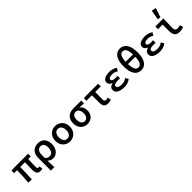

<svg xmlns="http://www.w3.org/2000/svg" viewBox="411 -2607 4577 4577"><g transform="rotate(-45 2700.0 -318.5)"><path d="M507 12Q460 12 432 -5.5Q404 -23 392 -56Q380 -89 380 -134Q380 -149 380.5 -178.5Q381 -208 382 -246Q383 -284 383.5 -323.5Q384 -363 384 -399H225Q225 -304 221.5 -200Q218 -96 211 7L96 0Q108 -105 113 -207Q118 -309 118 -399H18V-486L90 -491H582V-399H495Q493 -362 491.5 -320.5Q490 -279 489 -240Q488 -201 488 -171Q488 -141 488 -128Q488 -103 499.5 -92.5Q511 -82 533 -82Q538 -82 543.5 -83.5Q549 -85 558 -87L572 -1Q561 4 545 8Q529 12 507 12Z M682 178V-243Q682 -332 713.5 -389.5Q745 -447 798.5 -475Q852 -503 917 -503Q1027 -503 1087 -437Q1147 -371 1147 -253Q1147 -169 1116.5 -110Q1086 -51 1037.5 -19.5Q989 12 935 12Q897 12 859.5 -1Q822 -14 791 -50Q792 -9 793.5 28Q795 65 796.5 101.5Q798 138 799 178ZM910 -83Q943 -83 969.5 -102Q996 -121 1012 -158.5Q1028 -196 1028 -252Q1028 -301 1016 -336Q1004 -371 978.5 -389.5Q953 -408 913 -408Q879 -408 851.5 -389.5Q824 -371 808 -335.5Q792 -300 792 -249V-136Q821 -102 851 -92.5Q881 -83 910 -83Z M1500 12Q1435 12 1380 -18.5Q1325 -49 1291 -106.5Q1257 -164 1257 -245Q1257 -327 1291 -384.5Q1325 -442 1380 -472.5Q1435 -503 1500 -503Q1565 -503 1620 -472.5Q1675 -442 1709 -384.5Q1743 -327 1743 -245Q1743 -164 1709 -106.5Q1675 -49 1620 -18.5Q1565 12 1500 12ZM1500 -82Q1540 -82 1567.5 -102Q1595 -122 1609.5 -159Q1624 -196 1624 -245Q1624 -294 1609.5 -331Q1595 -368 1567.5 -388.5Q1540 -409 1500 -409Q1460 -409 1432.5 -388.5Q1405 -368 1390.5 -331Q1376 -294 1376 -245Q1376 -196 1390.5 -159Q1405 -122 1432.5 -102Q1460 -82 1500 -82Z M2087 12Q2024 12 1970.5 -17Q1917 -46 1885 -102.5Q1853 -159 1853 -240Q1853 -326 1887 -381.5Q1921 -437 1976 -464Q2031 -491 2092 -491H2374V-395Q2333 -399 2299 -401.5Q2265 -404 2224 -405V-401Q2267 -377 2290 -331.5Q2313 -286 2313 -223Q2313 -150 2284 -97Q2255 -44 2203.5 -16Q2152 12 2087 12ZM2088 -82Q2123 -82 2148.5 -100.5Q2174 -119 2188.5 -153Q2203 -187 2203 -234Q2203 -278 2190 -315Q2177 -352 2151.5 -374.5Q2126 -397 2089 -397Q2055 -397 2028 -380.5Q2001 -364 1986.5 -329Q1972 -294 1972 -240Q1972 -191 1986.5 -155.5Q2001 -120 2027.5 -101Q2054 -82 2088 -82Z M2780 12Q2729 12 2698.5 -7Q2668 -26 2655 -62Q2642 -98 2642 -148V-400H2458V-486L2530 -491H2942V-400H2755Q2753 -331 2752 -264.5Q2751 -198 2751 -142Q2751 -109 2766 -95.5Q2781 -82 2809 -82Q2824 -82 2839 -85Q2854 -88 2872 -94L2888 -6Q2866 1 2838.5 6.5Q2811 12 2780 12Z M3325 12Q3251 12 3195.5 -5.5Q3140 -23 3110 -56.5Q3080 -90 3080 -138Q3080 -172 3094.5 -195.5Q3109 -219 3135 -233.5Q3161 -248 3193 -257V-261Q3148 -276 3125.5 -305.5Q3103 -335 3103 -367Q3103 -414 3132 -444Q3161 -474 3212 -488.5Q3263 -503 3329 -503Q3382 -503 3433.5 -487.5Q3485 -472 3527 -443L3483 -367Q3448 -391 3411 -402.5Q3374 -414 3334 -414Q3276 -414 3246 -398Q3216 -382 3216 -351Q3216 -324 3246 -309Q3276 -294 3337 -294Q3352 -294 3368 -295Q3384 -296 3402 -297V-210Q3381 -212 3360.5 -212.5Q3340 -213 3321 -213Q3257 -213 3225.5 -197.5Q3194 -182 3194 -149Q3194 -116 3228 -96.5Q3262 -77 3337 -77Q3374 -77 3413.5 -88Q3453 -99 3493 -130L3540 -55Q3485 -15 3434.5 -1.5Q3384 12 3325 12Z M3900 12Q3828 12 3775 -27.5Q3722 -67 3692.5 -148.5Q3663 -230 3663 -356Q3663 -476 3692.5 -557Q3722 -638 3775 -678Q3828 -718 3900 -718Q3972 -718 4025 -677.5Q4078 -637 4107.5 -556.5Q4137 -476 4137 -356Q4137 -230 4107.5 -148.5Q4078 -67 4025 -27.5Q3972 12 3900 12ZM3900 -82Q3936 -82 3964 -106Q3992 -130 4008 -190Q4024 -250 4024 -356Q4024 -433 4015 -484.5Q4006 -536 3989 -567Q3972 -598 3949.5 -611Q3927 -624 3900 -624Q3873 -624 3850.5 -611Q3828 -598 3811 -567Q3794 -536 3785 -484.5Q3776 -433 3776 -356Q3776 -250 3792 -190Q3808 -130 3836.5 -106Q3865 -82 3900 -82ZM3726 -317V-396H4074V-317Z M4525 12Q4451 12 4395.5 -5.5Q4340 -23 4310 -56.5Q4280 -90 4280 -138Q4280 -172 4294.5 -195.5Q4309 -219 4335 -233.5Q4361 -248 4393 -257V-261Q4348 -276 4325.5 -305.5Q4303 -335 4303 -367Q4303 -414 4332 -444Q4361 -474 4412 -488.5Q4463 -503 4529 -503Q4582 -503 4633.5 -487.5Q4685 -472 4727 -443L4683 -367Q4648 -391 4611 -402.5Q4574 -414 4534 -414Q4476 -414 4446 -398Q4416 -382 4416 -351Q4416 -324 4446 -309Q4476 -294 4537 -294Q4552 -294 4568 -295Q4584 -296 4602 -297V-210Q4581 -212 4560.5 -212.5Q4540 -213 4521 -213Q4457 -213 4425.5 -197.5Q4394 -182 4394 -149Q4394 -116 4428 -96.5Q4462 -77 4537 -77Q4574 -77 4613.5 -88Q4653 -99 4693 -130L4740 -55Q4685 -15 4634.5 -1.5Q4584 12 4525 12Z M5196 12Q5134 12 5096.5 -10.5Q5059 -33 5042.5 -76Q5026 -119 5026 -179V-400H4871V-491H5142Q5141 -438 5139 -380.5Q5137 -323 5135.5 -269Q5134 -215 5134 -173Q5134 -124 5156.5 -103Q5179 -82 5225 -82Q5242 -82 5263.5 -86.5Q5285 -91 5306 -100L5332 -15Q5307 -4 5274.5 4Q5242 12 5196 12ZM5113 -559 5035 -571 5076 -815 5191 -796Z"/></g></svg>

Font: Source Code Pro SemiBold
Style: Regular
Weight: 600
Monospace: yes
Designer: Paul D. Hunt, Teo Tuominen
Foundry: Adobe Systems Incorporated
Version: Version 1.018;hotconv 1.0.116;makeotfexe 2.5.65601